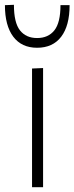

<svg xmlns="http://www.w3.org/2000/svg" viewBox="-34 -780 310 800"><path d="M99.5 0V-494.5L145.5 -496.5V0ZM120.5 -581Q56 -581 21.2 -627.2Q-13.5 -673.5 -13.5 -758.5L24 -760Q24 -685.5 49.2 -653.5Q74.5 -621.5 120.5 -621.5Q167 -621.5 192.5 -653.5Q218 -685.5 218 -758.5H256Q256 -673 221 -627Q186 -581 120.5 -581Z"/></svg>

Font: Heraclito ExtraLight
Style: Regular
Weight: 200
Designer: Kostas Bartsokas (font) & Cristiano Sobral (main changes)
Foundry: Kostas Bartsokas (font) & Cristiano Sobral (main changes)
Version: Version 1.00;July 8, 2020;FontCreator 13.0.0.2655 64-bit